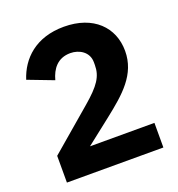

<svg xmlns="http://www.w3.org/2000/svg" viewBox="-129 -817 858 924"><g transform="rotate(-20 300.0 -355.0)"><path d="M551 -126H221L351 -228C451 -307 537 -380 537 -500C537 -621 450 -710 299 -710C154 -710 73 -629 42 -532L173 -482C187 -535 219 -580 285 -580C330 -580 377 -553 377 -500V-486C377 -427 350 -388 272 -321L57 -137V0H551Z"/></g></svg>

Font: IBM Plex Thai Looped
Style: Bold
Weight: 700
Designer: Mike Abbink, Paul van der Laan, Pieter van Rosmalen, Ben Mitchell, Mark Frömberg
Foundry: Bold Monday
Version: Version 1.0